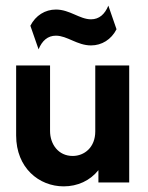

<svg xmlns="http://www.w3.org/2000/svg" viewBox="-20 -650 526 684"><path d="M117.4 -474.3C129.9 -504.9 150 -522.9 179.2 -522.9C219.4 -522.9 254.9 -488.2 304.2 -488.2C342.4 -488.2 376.4 -509 395.1 -545.8L366 -629.9C353.5 -599.3 333.3 -581.2 304.2 -581.2C263.9 -581.2 228.5 -616 179.2 -616C141 -616 106.9 -595.1 88.2 -558.3ZM206.9 13.9C256.2 13.9 300.7 -6.2 330.6 -43.8V0H440.3V-416.7H319.4V-181.9C319.4 -125 280.6 -94.4 238.9 -94.4C187.5 -94.4 158.3 -136.8 158.3 -183.3V-416.7H37.5V-167.4C37.5 -52.1 118.8 13.9 206.9 13.9Z"/></svg>

Font: Afacad
Style: Bold
Weight: 700
Designer: Kristian Moeller
Foundry: Dicotype
Version: Version 1.000